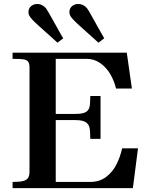

<svg xmlns="http://www.w3.org/2000/svg" viewBox="-20 -972 781 992"><path d="M255.5 -383.5H370Q406.5 -383.5 422.5 -392.5Q438.5 -401.5 442.5 -419.5Q446.5 -437.5 446.5 -476H499.5V-254.5H446.5Q446.5 -293.5 442.5 -312.2Q438.5 -331 422.2 -341.2Q406 -351.5 370 -351.5H255.5ZM611 -205.5H693L666.5 0H45V-32Q80 -32 98.5 -36.5Q117 -41 124.8 -52.5Q132.5 -64 132.5 -85.5V-622.5Q132.5 -644 125.2 -653.5Q118 -663 101 -665.5Q84 -668 45 -668V-700H635L661.5 -514.5H579.5Q570.5 -553 550.5 -587.8Q530.5 -622.5 499 -645.2Q467.5 -668 426.5 -668H268V-32H446Q494.5 -32 528.5 -58Q562.5 -84 582 -123Q601.5 -162 611 -205.5ZM236 -788.5Q209 -812.5 181.8 -837.2Q154.5 -862 146.5 -871Q137 -881.5 132 -890Q127 -898.5 127 -908.5Q127 -929 140.8 -940.2Q154.5 -951.5 173 -951.5Q185.5 -951.5 197.2 -945.5Q209 -939.5 217.5 -929.5Q224 -921.5 267.5 -843Q279 -821.5 289.2 -803.8Q299.5 -786 306.5 -774L277 -751.5ZM447.5 -788.5Q420.5 -812.5 393.2 -837.2Q366 -862 358 -871Q348.5 -881.5 343.5 -890Q338.5 -898.5 338.5 -908.5Q338.5 -929 352.2 -940.2Q366 -951.5 384.5 -951.5Q397.5 -951.5 409.2 -945.8Q421 -940 429.5 -929.5Q434.5 -923.5 451.8 -892.8Q469 -862 486.5 -830.5Q516 -778 518.5 -774L488.5 -751.5Z"/></svg>

Font: Didactic
Style: Regular
Weight: 400
Designer: Tyler Finck
Foundry: Etcetera Type Co
Version: Version 3.007;FEAKit 1.0